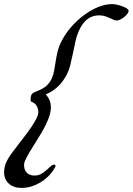

<svg xmlns="http://www.w3.org/2000/svg" viewBox="-50 -774 655 948"><path d="M215.8 62Q203.6 82 186 98.9Q168.5 115.7 147.5 127.9Q126.5 140.1 103.5 147Q80.6 153.8 57.1 153.8Q16.1 153.8 -6.8 132.3Q-29.8 110.8 -29.8 76.2Q-29.8 62.5 -26.1 47.4Q-22.5 32.2 -14.2 17.1Q-6.8 2.4 7.6 -17.1Q22 -36.6 39.1 -58.8Q56.2 -81.1 74 -104.2Q91.8 -127.4 106.2 -148.9Q120.6 -170.4 129.9 -189Q139.2 -207.5 139.2 -220.2Q139.2 -234.4 132.3 -249Q125.5 -263.7 106.9 -271Q103 -272.5 102.1 -274.7Q101.1 -276.9 101.1 -282.2Q101.1 -293.9 103.3 -301Q105.5 -308.1 110.4 -312.5Q115.2 -316.9 122.6 -319.8Q129.9 -322.8 140.1 -327.1Q167 -337.9 182.1 -353Q197.3 -368.2 205.6 -386.5Q213.9 -404.8 217.5 -426.3Q221.2 -447.8 224.9 -471.4Q228.5 -495.1 234.6 -520Q240.7 -544.9 253.9 -570.8Q272.9 -608.4 302.2 -641.6Q331.5 -674.8 365.2 -699.7Q398.9 -724.6 434.8 -739.3Q470.7 -753.9 503.9 -753.9Q513.7 -753.9 527.6 -750.7Q541.5 -747.6 554.2 -742.9Q566.9 -738.3 575.9 -732.4Q585 -726.6 585 -721.2Q585 -713.9 578.6 -705.6Q572.3 -697.3 563.2 -689.9Q554.2 -682.6 544.2 -677.7Q534.2 -672.9 526.9 -672.9Q519 -672.9 510 -676.8Q501 -680.7 490.5 -685.5Q480 -690.4 467.5 -694.3Q455.1 -698.2 439.9 -698.2Q425.3 -698.2 410.9 -694.3Q396.5 -690.4 383.3 -680.9Q370.1 -671.4 358.4 -655.5Q346.7 -639.6 336.9 -616.2Q327.6 -594.2 321.8 -566.7Q315.9 -539.1 310.1 -510.3Q304.2 -481.4 297.1 -453.4Q290 -425.3 277.8 -401.9Q272.9 -393.1 264.4 -380.4Q255.9 -367.7 243.4 -354.2Q231 -340.8 214.1 -328.6Q197.3 -316.4 175.8 -308.1Q201.2 -279.8 201.2 -245.1Q201.2 -224.6 194.3 -202.9Q187.5 -181.2 176.5 -158.7Q165.5 -136.2 151.9 -113.5Q138.2 -90.8 124.3 -68.8Q110.4 -46.9 97.7 -25.9Q85 -4.9 76.2 14.2Q72.8 20 70.8 27.3Q68.8 34.7 68.8 42Q68.8 51.3 71.5 60.3Q74.2 69.3 80.6 76.7Q86.9 84 96.4 88.4Q106 92.8 120.1 92.8Q139.2 92.8 153.6 84.5Q168 76.2 179.4 65.9Q190.9 55.7 199.7 47.4Q208.5 39.1 215.8 39.1Q221.2 39.1 222.7 40.8Q224.1 42.5 224.1 44.9Q224.1 48.8 221.2 53.5Q218.3 58.1 215.8 62Z"/></svg>

Font: Mervale Script
Style: Regular
Weight: 400
Designer: Astigmatic (AOETI)
Foundry: Astigmatic (AOETI)
Version: Version 1.000